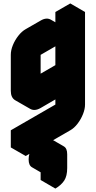

<svg xmlns="http://www.w3.org/2000/svg" viewBox="-20 -720 560 1120"><path d="M217 -90Q182 -70 156 -85Q130 -100 130 -140V-350Q130 -377 142 -406.5Q154 -436 174 -461.5Q194 -487 217 -500L303 -550Q338 -570 364 -555Q390 -540 390 -500V-600L476 -650V-110Q476 -84 464 -54Q452 -24 432.5 1.5Q413 27 390 40L130 190V90L390 -60V-290Q390 -264 378 -234Q366 -204 346 -178.5Q326 -153 303 -140ZM217 -190 390 -290V-500L217 -400ZM303 300Q273 317 253.5 306Q234 295 234 260Q234 225 253.5 191Q273 157 303 140Q333 123 352.5 134Q372 145 372 180V260Q372 307 354.5 333.5Q337 360 303 380ZM390 -290V-60L303 -110V-340ZM476 -650 390 -600 303 -650 390 -700ZM390 -600V-500L303 -550V-650ZM390 -500V-290L303 -340V-550ZM303 300V380L217 330V250ZM390 -290 217 -190 130 -240 303 -340ZM353 134Q333 123 303 140Q273 157 253.5 191Q234 225 234 260Q234 295 253 306L167 256Q147 245 147 210Q147 175 166.5 141Q186 107 217 90Q247 73 266 84ZM390 -60 130 90 43 40 303 -110ZM130 90V190L43 140V40ZM364 -555Q338 -570 303 -550L217 -500Q194 -487 174 -461.5Q154 -436 142 -406.5Q130 -377 130 -350V-140Q130 -100 156 -85L69 -135Q43 -150 43 -190V-400Q43 -427 55 -456.5Q67 -486 87 -511.5Q107 -537 130 -550L217 -600Q251 -620 277 -605Z"/></svg>

Font: Nabla
Style: Regular
Weight: 400
Designer: Arthur Reinders Folmer
Foundry: Typearture
Version: Version 1.002